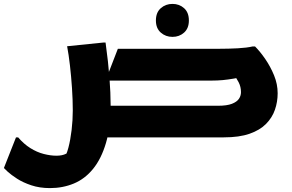

<svg xmlns="http://www.w3.org/2000/svg" viewBox="-59 -704 1494 984"><path d="M478 -162H1058Q1104 -162 1129.5 -172Q1155 -182 1165.5 -197.5Q1176 -213 1176 -232Q1176 -259 1164 -282.5Q1152 -306 1139 -320L1217 -317Q1173 -307 1141 -301.5Q1109 -296 1082.5 -293.5Q1056 -291 1026 -291H482L545 -454H1064Q1113 -454 1159.5 -456.5Q1206 -459 1236 -466H1248Q1274 -440 1300.5 -401.5Q1327 -363 1345.5 -318Q1364 -273 1364 -226Q1364 -182 1350 -141.5Q1336 -101 1304.5 -69Q1273 -37 1220 -18.5Q1167 0 1088 0H478ZM825 -515Q790 -515 765 -537Q740 -559 740 -599Q740 -640 765 -662Q790 -684 825 -684Q860 -684 884.5 -662Q909 -640 909 -599Q909 -559 884.5 -537Q860 -515 825 -515ZM34 0Q63 34 96.5 55Q130 76 165 85Q200 94 230 94Q260 94 279.5 84Q299 74 308 75L265 115Q281 93 291.5 53Q302 13 308 -37.5Q314 -88 314 -138Q314 -192 310 -252Q306 -312 299.5 -368.5Q293 -425 285 -467L471 -486H482Q496 -385 502 -305.5Q508 -226 508 -165Q508 -52 484 29Q460 110 418 161.5Q376 213 319.5 236.5Q263 260 197 260Q144 260 101 245.5Q58 231 28 211.5Q-2 192 -19.5 176Q-37 160 -39 157L23 0Z"/></svg>

Font: Kufam ExtraBold
Style: Regular
Weight: 800
Designer: Wael Morcos, Artur Schmal
Foundry: Original Type
Version: Version 1.300; ttfautohint (v1.8.3)